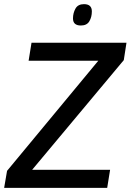

<svg xmlns="http://www.w3.org/2000/svg" viewBox="-42 -906 630 926"><path d="M-22 0 -8 -82 432 -613H96L110 -700H568L555 -616L113 -87H489L475 0ZM348 -783Q310 -783 310 -817Q310 -843 322 -864.5Q334 -886 363 -886Q401 -886 401 -851Q401 -824 389 -803.5Q377 -783 348 -783Z"/></svg>

Font: Georama Medium
Style: Italic
Weight: 500
Italic angle: -9°
Designer: Jean-Baptiste Levee
Foundry: Production Type
Version: Version 1.000